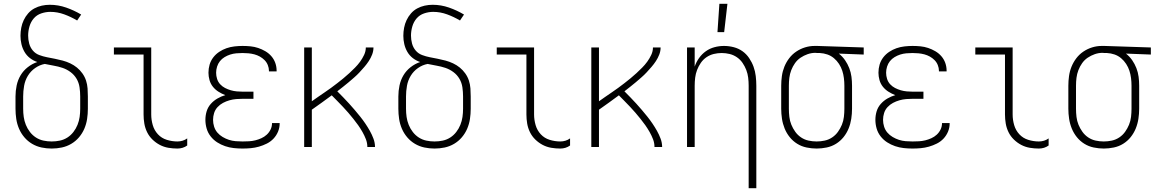

<svg xmlns="http://www.w3.org/2000/svg" viewBox="-20 -768 6040 1003"><path d="M250 8Q223 8 197 2.5Q171 -3 148 -16.5Q125 -30 107.5 -50.5Q90 -71 79.5 -95.5Q69 -120 65 -146.5Q61 -173 61 -200V-264Q61 -293 67 -321.5Q73 -350 87.5 -374.5Q102 -399 125 -417Q148 -435 175 -444Q154 -451 136.5 -464.5Q119 -478 108 -497Q97 -516 92 -537.5Q87 -559 87 -581Q87 -602 91 -623Q95 -644 104 -663Q113 -682 127 -698Q141 -714 159.5 -724Q178 -734 198.5 -738.5Q219 -743 240 -743Q284 -743 325.5 -728.5Q367 -714 404 -692L383 -661Q351 -680 315.5 -693Q280 -706 243 -706Q219 -706 195.5 -698Q172 -690 156.5 -672Q141 -654 134 -630Q127 -606 127 -582Q127 -561 132.5 -540.5Q138 -520 151.5 -504Q165 -488 185 -480.5Q205 -473 225.5 -469Q246 -465 266.5 -461Q287 -457 307.5 -451.5Q328 -446 347 -437Q366 -428 382 -415Q398 -402 410.5 -384.5Q423 -367 429.5 -347Q436 -327 437.5 -306Q439 -285 439 -264V-200Q439 -173 435 -146.5Q431 -120 420.5 -95.5Q410 -71 392.5 -50.5Q375 -30 352 -16.5Q329 -3 303 2.5Q277 8 250 8ZM250 -29Q272 -29 293 -33.5Q314 -38 332 -49.5Q350 -61 363.5 -78.5Q377 -96 385 -116Q393 -136 396 -157Q399 -178 399 -200V-264Q399 -288 395.5 -312Q392 -336 380 -356.5Q368 -377 348.5 -391.5Q329 -406 306.5 -413.5Q284 -421 260.5 -425Q237 -429 214 -434Q187 -429 163.5 -412.5Q140 -396 125.5 -372Q111 -348 106 -320Q101 -292 101 -264V-200Q101 -178 104 -157Q107 -136 115 -116Q123 -96 136.5 -78.5Q150 -61 168 -49.5Q186 -38 207 -33.5Q228 -29 250 -29Z M907 8Q883 8 859.5 4Q836 0 815 -11Q794 -22 776.5 -39Q759 -56 748.5 -77.5Q738 -99 734 -122.5Q730 -146 730 -170V-483H575V-520H770V-170Q770 -142 778 -114.5Q786 -87 805 -66.5Q824 -46 851.5 -37.5Q879 -29 907 -29Q921 -29 934 -33Q947 -37 958 -45V-8Q947 0 934 4Q921 8 907 8Z M1247 8Q1224 8 1201 5.5Q1178 3 1156 -4.5Q1134 -12 1114.5 -24.5Q1095 -37 1080.5 -55.5Q1066 -74 1059.5 -96.5Q1053 -119 1053 -142Q1053 -165 1059.5 -186.5Q1066 -208 1081 -225Q1096 -242 1116 -253.5Q1136 -265 1157 -271Q1139 -278 1122 -288.5Q1105 -299 1092.5 -314.5Q1080 -330 1074.5 -349.5Q1069 -369 1069 -388Q1069 -410 1075 -430.5Q1081 -451 1094 -468Q1107 -485 1125 -497Q1143 -509 1163 -516Q1183 -523 1204.5 -525.5Q1226 -528 1247 -528Q1268 -528 1288.5 -526Q1309 -524 1328.5 -517.5Q1348 -511 1366 -500.5Q1384 -490 1397.5 -474.5Q1411 -459 1418 -439.5Q1425 -420 1425 -399V-395H1385V-398Q1385 -413 1379 -428Q1373 -443 1362 -454Q1351 -465 1337.5 -472.5Q1324 -480 1309 -484Q1294 -488 1278.5 -489.5Q1263 -491 1247 -491Q1231 -491 1214.5 -489.5Q1198 -488 1182.5 -483Q1167 -478 1153 -469.5Q1139 -461 1129 -448.5Q1119 -436 1114 -420Q1109 -404 1109 -388Q1109 -372 1114 -356Q1119 -340 1130 -328Q1141 -316 1155.5 -308.5Q1170 -301 1185.5 -296.5Q1201 -292 1217.5 -290.5Q1234 -289 1250 -289H1304V-252H1250Q1232 -252 1214 -250.5Q1196 -249 1178.5 -244Q1161 -239 1145 -230.5Q1129 -222 1116.5 -208.5Q1104 -195 1098.5 -177.5Q1093 -160 1093 -142Q1093 -124 1098.5 -106.5Q1104 -89 1115.5 -75.5Q1127 -62 1143 -52.5Q1159 -43 1176 -37.5Q1193 -32 1211 -30.5Q1229 -29 1247 -29Q1264 -29 1281 -30Q1298 -31 1314 -35Q1330 -39 1345.5 -46Q1361 -53 1373.5 -64.5Q1386 -76 1393.5 -91.5Q1401 -107 1401 -124V-125H1441V-123Q1441 -101 1432.5 -80.5Q1424 -60 1409 -44Q1394 -28 1374 -18Q1354 -8 1333 -2Q1312 4 1290.5 6Q1269 8 1247 8Z M1569 0V-520H1609V-239Q1626 -251 1642.5 -262.5Q1659 -274 1676 -285.5Q1693 -297 1709.5 -309Q1726 -321 1742 -333.5Q1758 -346 1774 -359Q1790 -372 1805 -386Q1820 -400 1834.5 -414.5Q1849 -429 1861 -445.5Q1873 -462 1882 -481Q1891 -500 1891 -520H1931Q1931 -501 1924 -483Q1917 -465 1906.5 -449Q1896 -433 1883.5 -418.5Q1871 -404 1858 -390Q1845 -376 1830.5 -363.5Q1816 -351 1801.5 -338.5Q1787 -326 1772 -314.5Q1757 -303 1742 -291Q1758 -275 1773.5 -259Q1789 -243 1804 -226.5Q1819 -210 1833.5 -193Q1848 -176 1862 -158.5Q1876 -141 1888.5 -122.5Q1901 -104 1912 -84.5Q1923 -65 1931 -43.5Q1939 -22 1939 0H1899Q1899 -21 1891.5 -40.5Q1884 -60 1873.5 -78.5Q1863 -97 1851 -114Q1839 -131 1826 -147Q1813 -163 1799.5 -179Q1786 -195 1771.5 -210Q1757 -225 1742.5 -240Q1728 -255 1713 -270Q1687 -251 1661 -232Q1635 -213 1609 -195V0Z M2250 8Q2223 8 2197 2.5Q2171 -3 2148 -16.5Q2125 -30 2107.5 -50.5Q2090 -71 2079.5 -95.5Q2069 -120 2065 -146.5Q2061 -173 2061 -200V-264Q2061 -293 2067 -321.5Q2073 -350 2087.5 -374.5Q2102 -399 2125 -417Q2148 -435 2175 -444Q2154 -451 2136.5 -464.5Q2119 -478 2108 -497Q2097 -516 2092 -537.5Q2087 -559 2087 -581Q2087 -602 2091 -623Q2095 -644 2104 -663Q2113 -682 2127 -698Q2141 -714 2159.5 -724Q2178 -734 2198.5 -738.5Q2219 -743 2240 -743Q2284 -743 2325.5 -728.5Q2367 -714 2404 -692L2383 -661Q2351 -680 2315.5 -693Q2280 -706 2243 -706Q2219 -706 2195.5 -698Q2172 -690 2156.5 -672Q2141 -654 2134 -630Q2127 -606 2127 -582Q2127 -561 2132.5 -540.5Q2138 -520 2151.5 -504Q2165 -488 2185 -480.5Q2205 -473 2225.5 -469Q2246 -465 2266.5 -461Q2287 -457 2307.5 -451.5Q2328 -446 2347 -437Q2366 -428 2382 -415Q2398 -402 2410.5 -384.5Q2423 -367 2429.5 -347Q2436 -327 2437.5 -306Q2439 -285 2439 -264V-200Q2439 -173 2435 -146.5Q2431 -120 2420.5 -95.5Q2410 -71 2392.5 -50.5Q2375 -30 2352 -16.5Q2329 -3 2303 2.5Q2277 8 2250 8ZM2250 -29Q2272 -29 2293 -33.5Q2314 -38 2332 -49.5Q2350 -61 2363.5 -78.5Q2377 -96 2385 -116Q2393 -136 2396 -157Q2399 -178 2399 -200V-264Q2399 -288 2395.5 -312Q2392 -336 2380 -356.5Q2368 -377 2348.5 -391.5Q2329 -406 2306.5 -413.5Q2284 -421 2260.5 -425Q2237 -429 2214 -434Q2187 -429 2163.5 -412.5Q2140 -396 2125.5 -372Q2111 -348 2106 -320Q2101 -292 2101 -264V-200Q2101 -178 2104 -157Q2107 -136 2115 -116Q2123 -96 2136.5 -78.5Q2150 -61 2168 -49.5Q2186 -38 2207 -33.5Q2228 -29 2250 -29Z M2907 8Q2883 8 2859.5 4Q2836 0 2815 -11Q2794 -22 2776.5 -39Q2759 -56 2748.5 -77.5Q2738 -99 2734 -122.5Q2730 -146 2730 -170V-483H2575V-520H2770V-170Q2770 -142 2778 -114.5Q2786 -87 2805 -66.5Q2824 -46 2851.5 -37.5Q2879 -29 2907 -29Q2921 -29 2934 -33Q2947 -37 2958 -45V-8Q2947 0 2934 4Q2921 8 2907 8Z M3069 0V-520H3109V-239Q3126 -251 3142.5 -262.5Q3159 -274 3176 -285.5Q3193 -297 3209.5 -309Q3226 -321 3242 -333.5Q3258 -346 3274 -359Q3290 -372 3305 -386Q3320 -400 3334.5 -414.5Q3349 -429 3361 -445.5Q3373 -462 3382 -481Q3391 -500 3391 -520H3431Q3431 -501 3424 -483Q3417 -465 3406.5 -449Q3396 -433 3383.5 -418.5Q3371 -404 3358 -390Q3345 -376 3330.5 -363.5Q3316 -351 3301.5 -338.5Q3287 -326 3272 -314.5Q3257 -303 3242 -291Q3258 -275 3273.5 -259Q3289 -243 3304 -226.5Q3319 -210 3333.5 -193Q3348 -176 3362 -158.5Q3376 -141 3388.5 -122.5Q3401 -104 3412 -84.5Q3423 -65 3431 -43.5Q3439 -22 3439 0H3399Q3399 -21 3391.5 -40.5Q3384 -60 3373.5 -78.5Q3363 -97 3351 -114Q3339 -131 3326 -147Q3313 -163 3299.5 -179Q3286 -195 3271.5 -210Q3257 -225 3242.5 -240Q3228 -255 3213 -270Q3187 -251 3161 -232Q3135 -213 3109 -195V0Z M3891 215V-320Q3891 -341 3888.5 -362Q3886 -383 3878.5 -402.5Q3871 -422 3859 -439.5Q3847 -457 3829.5 -469Q3812 -481 3791.5 -486Q3771 -491 3750 -491Q3729 -491 3708.5 -486Q3688 -481 3670.5 -469Q3653 -457 3641 -439.5Q3629 -422 3621.5 -402.5Q3614 -383 3611.5 -362Q3609 -341 3609 -320V0H3569V-520H3609V-420Q3617 -444 3632 -465Q3647 -486 3667.5 -500.5Q3688 -515 3712.5 -521.5Q3737 -528 3762 -528Q3788 -528 3813 -521.5Q3838 -515 3858.5 -500.5Q3879 -486 3893.5 -464.5Q3908 -443 3916.5 -419.5Q3925 -396 3928 -370.5Q3931 -345 3931 -320V215ZM3728 -600 3738 -748H3780L3763 -600Z M4246 8Q4220 8 4193.5 2.5Q4167 -3 4144.5 -17Q4122 -31 4105.5 -51.5Q4089 -72 4079 -96.5Q4069 -121 4065 -147.5Q4061 -174 4061 -200V-320Q4061 -345 4064.5 -370.5Q4068 -396 4077.5 -419.5Q4087 -443 4102.5 -463.5Q4118 -484 4139.5 -498.5Q4161 -513 4185.5 -520.5Q4210 -528 4235 -528H4250L4492 -520V-483L4362 -488Q4381 -473 4394.5 -453.5Q4408 -434 4416.5 -412Q4425 -390 4428 -367Q4431 -344 4431 -320V-200Q4431 -174 4427 -147.5Q4423 -121 4413 -96.5Q4403 -72 4386.5 -51.5Q4370 -31 4347.5 -17Q4325 -3 4298.5 2.5Q4272 8 4246 8ZM4246 -29Q4267 -29 4288 -33.5Q4309 -38 4327 -50Q4345 -62 4357.5 -79.5Q4370 -97 4378 -116.5Q4386 -136 4388.5 -157.5Q4391 -179 4391 -200V-320Q4391 -340 4388.5 -360Q4386 -380 4380 -398.5Q4374 -417 4363 -434Q4352 -451 4336.5 -464Q4321 -477 4302 -483.5Q4283 -490 4263 -491H4250Q4247 -491 4244.5 -491.5Q4242 -492 4240 -492Q4219 -492 4199 -485Q4179 -478 4162 -466.5Q4145 -455 4133 -438Q4121 -421 4113.5 -401.5Q4106 -382 4103.5 -361.5Q4101 -341 4101 -320V-200Q4101 -179 4103.5 -157.5Q4106 -136 4114 -116.5Q4122 -97 4134.5 -79.5Q4147 -62 4165 -50Q4183 -38 4204 -33.5Q4225 -29 4246 -29Z M4747 8Q4724 8 4701 5.5Q4678 3 4656 -4.5Q4634 -12 4614.5 -24.5Q4595 -37 4580.5 -55.5Q4566 -74 4559.5 -96.5Q4553 -119 4553 -142Q4553 -165 4559.5 -186.5Q4566 -208 4581 -225Q4596 -242 4616 -253.5Q4636 -265 4657 -271Q4639 -278 4622 -288.5Q4605 -299 4592.5 -314.5Q4580 -330 4574.5 -349.5Q4569 -369 4569 -388Q4569 -410 4575 -430.5Q4581 -451 4594 -468Q4607 -485 4625 -497Q4643 -509 4663 -516Q4683 -523 4704.5 -525.5Q4726 -528 4747 -528Q4768 -528 4788.5 -526Q4809 -524 4828.5 -517.5Q4848 -511 4866 -500.5Q4884 -490 4897.5 -474.5Q4911 -459 4918 -439.5Q4925 -420 4925 -399V-395H4885V-398Q4885 -413 4879 -428Q4873 -443 4862 -454Q4851 -465 4837.5 -472.5Q4824 -480 4809 -484Q4794 -488 4778.5 -489.5Q4763 -491 4747 -491Q4731 -491 4714.5 -489.5Q4698 -488 4682.5 -483Q4667 -478 4653 -469.5Q4639 -461 4629 -448.5Q4619 -436 4614 -420Q4609 -404 4609 -388Q4609 -372 4614 -356Q4619 -340 4630 -328Q4641 -316 4655.5 -308.5Q4670 -301 4685.5 -296.5Q4701 -292 4717.5 -290.5Q4734 -289 4750 -289H4804V-252H4750Q4732 -252 4714 -250.5Q4696 -249 4678.5 -244Q4661 -239 4645 -230.5Q4629 -222 4616.5 -208.5Q4604 -195 4598.5 -177.5Q4593 -160 4593 -142Q4593 -124 4598.5 -106.5Q4604 -89 4615.5 -75.5Q4627 -62 4643 -52.5Q4659 -43 4676 -37.5Q4693 -32 4711 -30.5Q4729 -29 4747 -29Q4764 -29 4781 -30Q4798 -31 4814 -35Q4830 -39 4845.5 -46Q4861 -53 4873.5 -64.5Q4886 -76 4893.5 -91.5Q4901 -107 4901 -124V-125H4941V-123Q4941 -101 4932.5 -80.5Q4924 -60 4909 -44Q4894 -28 4874 -18Q4854 -8 4833 -2Q4812 4 4790.5 6Q4769 8 4747 8Z M5407 8Q5383 8 5359.5 4Q5336 0 5315 -11Q5294 -22 5276.5 -39Q5259 -56 5248.5 -77.5Q5238 -99 5234 -122.5Q5230 -146 5230 -170V-483H5075V-520H5270V-170Q5270 -142 5278 -114.5Q5286 -87 5305 -66.5Q5324 -46 5351.5 -37.5Q5379 -29 5407 -29Q5421 -29 5434 -33Q5447 -37 5458 -45V-8Q5447 0 5434 4Q5421 8 5407 8Z M5746 8Q5720 8 5693.5 2.5Q5667 -3 5644.5 -17Q5622 -31 5605.5 -51.5Q5589 -72 5579 -96.5Q5569 -121 5565 -147.5Q5561 -174 5561 -200V-320Q5561 -345 5564.5 -370.5Q5568 -396 5577.5 -419.5Q5587 -443 5602.5 -463.5Q5618 -484 5639.5 -498.5Q5661 -513 5685.5 -520.5Q5710 -528 5735 -528H5750L5992 -520V-483L5862 -488Q5881 -473 5894.5 -453.5Q5908 -434 5916.5 -412Q5925 -390 5928 -367Q5931 -344 5931 -320V-200Q5931 -174 5927 -147.5Q5923 -121 5913 -96.5Q5903 -72 5886.5 -51.5Q5870 -31 5847.5 -17Q5825 -3 5798.5 2.5Q5772 8 5746 8ZM5746 -29Q5767 -29 5788 -33.5Q5809 -38 5827 -50Q5845 -62 5857.5 -79.5Q5870 -97 5878 -116.5Q5886 -136 5888.5 -157.5Q5891 -179 5891 -200V-320Q5891 -340 5888.5 -360Q5886 -380 5880 -398.5Q5874 -417 5863 -434Q5852 -451 5836.5 -464Q5821 -477 5802 -483.5Q5783 -490 5763 -491H5750Q5747 -491 5744.5 -491.5Q5742 -492 5740 -492Q5719 -492 5699 -485Q5679 -478 5662 -466.5Q5645 -455 5633 -438Q5621 -421 5613.5 -401.5Q5606 -382 5603.5 -361.5Q5601 -341 5601 -320V-200Q5601 -179 5603.5 -157.5Q5606 -136 5614 -116.5Q5622 -97 5634.5 -79.5Q5647 -62 5665 -50Q5683 -38 5704 -33.5Q5725 -29 5746 -29Z"/></svg>

Font: Iosevka Term Curly Extralight
Style: Regular
Weight: 200
Designer: Belleve Invis
Foundry: Belleve Invis
Version: Version 32.3.0